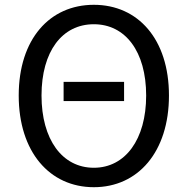

<svg xmlns="http://www.w3.org/2000/svg" viewBox="-20 -767 782 800"><path d="M371 13C555 13 684 -134 684 -369C684 -604 555 -747 371 -747C187 -747 58 -604 58 -369C58 -134 187 13 371 13ZM371 -68C239 -68 153 -186 153 -369C153 -553 239 -666 371 -666C502 -666 589 -553 589 -369C589 -186 502 -68 371 -68ZM245 -346H497V-426H245Z"/></svg>

Font: DAIFUKU Sans JP
Style: Regular
Weight: 400
Designer: Original font ‘Source Han Sans JP’ : Ryoko NISHIZUKA  (kana, bopomofo & ideographs); Paul D. Hunt (Latin, Greek & Cyrill
Foundry: Daifuku
Version: Version 1.001